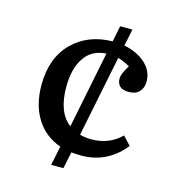

<svg xmlns="http://www.w3.org/2000/svg" viewBox="-93 -647 686 755"><g transform="rotate(15 250.0 -269.5)"><path d="M430.2 -157.2 461.9 -123Q433.6 -85.4 389.4 -61.3Q345.2 -37.1 286.1 -37.1Q271.5 -37.1 247.1 -39.1L232.9 28.8H183.1L199.2 -49.8Q134.3 -72.8 99.6 -128.9Q64.9 -185.1 64.9 -265.1Q64.9 -375 127.9 -438.2Q190.9 -501.5 291 -502.9L304.2 -567.9H354L339.8 -499Q392.6 -488.8 426.8 -458.3Q460.9 -427.7 460.9 -383.8Q460.9 -359.4 446.3 -343.3Q431.6 -327.1 402.8 -327.1Q355 -327.1 355 -370.1Q355 -387.2 377.9 -424.8Q347.2 -441.4 329.1 -445.8L262.2 -115.2Q285.2 -108.9 308.1 -108.9Q381.8 -108.9 430.2 -157.2ZM161.1 -283.2Q161.1 -179.2 216.8 -137.2L279.8 -450.2Q221.2 -446.8 191.2 -402.3Q161.1 -357.9 161.1 -283.2Z"/></g></svg>

Font: Literata Book
Style: Regular
Weight: 400
Designer: Latin by Veronika Burian and Jose Scaglione. Greek by Irene Vlachou. Cyrillic by Vera Evstafieva
Foundry: TypeTogether
Version: Version 2.003;PS 002.003;hotconv 1.0.88;makeotf.lib2.5.64775